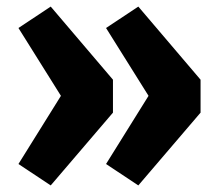

<svg xmlns="http://www.w3.org/2000/svg" viewBox="-20 -576 665 583"><path d="M323 -334V-234L134 -13L36 -78L165 -285L36 -491L134 -556ZM589 -334V-234L400 -13L302 -78L431 -285L302 -491L400 -556Z"/></svg>

Font: Statis Sans
Style: Bold
Weight: 700
Designer: bBox Type GmbH
Foundry: bBox Type GmbH
Version: Version 1.000